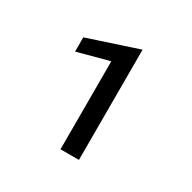

<svg xmlns="http://www.w3.org/2000/svg" viewBox="-95 -798 558 559"><g transform="rotate(30 183.5 -518.5)"><path d="M234.4 -333V-703.6L66.9 -648.4V-600.6L163.1 -626.5L172.4 -628.4V-619.1V-333Z"/></g></svg>

Font: Shabnam FD Light
Style: Regular
Weight: 300
Foundry: DejaVu fonts team - Redesigned by Saber Rastikerdar - Based on Vazir font
Version: Version 5.00;October 20, 2019;FontCreator 12.0.0.2547 64-bit